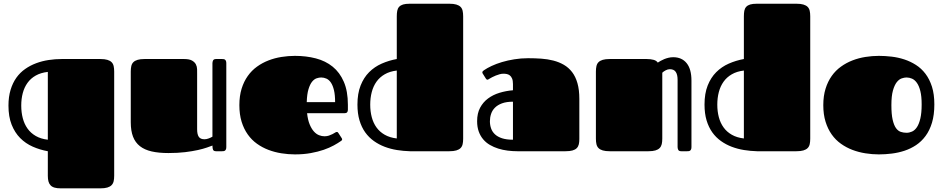

<svg xmlns="http://www.w3.org/2000/svg" viewBox="-20 -820 5112 1041"><path d="M599.1 132.8Q599.1 149.9 596.2 162.6Q593.3 175.3 585 183.8Q576.7 192.4 562 196.8Q547.4 201.2 523.9 201.2H310.1Q289.6 201.2 275.9 197.3Q262.2 193.4 254.2 184.8Q246.1 176.3 242.7 163.6Q239.3 150.9 239.3 133.3V0Q196.3 -7.8 157.5 -24.9Q118.7 -42 89.4 -71.5Q60.1 -101.1 43 -144.3Q25.9 -187.5 25.9 -247.6Q25.9 -295.4 37.4 -333Q48.8 -370.6 68.8 -398.7Q88.9 -426.8 116.5 -446Q144 -465.3 176.3 -477.3Q208.5 -489.3 243.7 -494.6Q278.8 -500 314.9 -500H523.9Q547.4 -500 562 -495.6Q576.7 -491.2 585 -482.9Q593.3 -474.6 596.2 -461.7Q599.1 -448.7 599.1 -432.1ZM95.2 -247.6Q95.2 -210.9 103.5 -179.2Q111.8 -147.5 129.2 -123Q146.5 -98.6 173.8 -82.8Q201.2 -66.9 239.3 -62.5V-430.2Q201.2 -425.8 173.8 -410.4Q146.5 -395 129.2 -370.8Q111.8 -346.7 103.5 -315.4Q95.2 -284.2 95.2 -247.6Z M1048.8 -119.1Q1048.8 -91.3 1057.9 -78.1Q1066.9 -64.9 1088.9 -64.9Q1100.1 -64.9 1112.5 -69.8Q1125 -74.7 1131.8 -79.1V-477.1Q1131.8 -485.4 1135.5 -492.7Q1139.2 -500 1151.9 -500H1183.1Q1187.5 -500 1191.9 -499.5Q1196.3 -499 1199.5 -496.8Q1202.6 -494.6 1204.8 -490Q1207 -485.4 1207 -477.1V-22.9Q1207 -14.6 1204.8 -10Q1202.6 -5.4 1199.5 -3.2Q1196.3 -1 1191.9 -0.5Q1187.5 0 1183.1 0H1151.9Q1139.2 0 1135.5 -7.3Q1131.8 -14.6 1131.8 -30.8Q1121.1 -26.9 1101.8 -20Q1082.5 -13.2 1053.2 -6.6Q1023.9 0 984.1 4.9Q944.3 9.8 893.1 9.8Q840.3 9.8 802 1Q763.7 -7.8 738.5 -27.6Q713.4 -47.4 701.2 -79.1Q689 -110.8 689 -157.2V-432.1Q689 -448.7 691.9 -461.7Q694.8 -474.6 703.1 -482.9Q711.4 -491.2 726.1 -495.6Q740.7 -500 764.2 -500H978Q1006.3 -500 1021 -491.7Q1035.6 -483.4 1042 -471.2Q1048.3 -459 1048.6 -444.8Q1048.8 -430.7 1048.8 -418.9Z M1739.3 -81.1Q1752.4 -81.1 1763.2 -84.7Q1773.9 -88.4 1782.5 -92.8Q1791 -97.2 1796.6 -100.8Q1802.2 -104.5 1805.2 -104.5Q1809.6 -104.5 1811.3 -103Q1813 -101.6 1815.4 -97.7L1832.5 -71.3Q1835 -67.4 1835 -64.5Q1835 -61 1833 -59.1Q1831.1 -57.1 1829.1 -55.7Q1813 -44.4 1789.6 -31.5Q1766.1 -18.6 1735.1 -7.8Q1704.1 2.9 1665 10Q1626 17.1 1579.1 17.1Q1542.5 17.1 1505.9 11.2Q1469.2 5.4 1435.8 -7.3Q1402.3 -20 1373.5 -40.5Q1344.7 -61 1323.5 -90.8Q1302.2 -120.6 1290 -159.9Q1277.8 -199.2 1277.8 -250Q1277.8 -299.8 1290 -339.1Q1302.2 -378.4 1323.5 -408.2Q1344.7 -438 1373.5 -458.7Q1402.3 -479.5 1435.8 -492.4Q1469.2 -505.4 1505.9 -511.2Q1542.5 -517.1 1579.1 -517.1Q1640.1 -517.1 1692.6 -503.4Q1745.1 -489.7 1783.7 -458.5Q1822.3 -427.2 1844.2 -376.5Q1866.2 -325.7 1866.2 -252V-224.6Q1866.2 -215.8 1861.8 -210.9Q1857.4 -206.1 1847.2 -206.1H1645Q1648.9 -169.9 1658.9 -145.8Q1668.9 -121.6 1681.9 -107.2Q1694.8 -92.8 1710 -86.9Q1725.1 -81.1 1739.3 -81.1ZM1796.9 -266.1Q1796.9 -305.2 1790.8 -330.8Q1784.7 -356.4 1774.4 -371.8Q1764.2 -387.2 1750.2 -393.6Q1736.3 -399.9 1721.2 -399.9Q1710 -399.9 1696.8 -395.5Q1683.6 -391.1 1672.1 -377Q1660.6 -362.8 1652.6 -336.4Q1644.5 -310.1 1643.1 -266.1Z M2491.2 -67.9Q2491.2 -50.8 2488.3 -38.1Q2485.4 -25.4 2477.1 -17.1Q2468.8 -8.8 2454.1 -4.4Q2439.5 0 2416 0H2202.6Q2167 -1 2132.1 -6.6Q2097.2 -12.2 2065.7 -24.2Q2034.2 -36.1 2007.1 -55.4Q1980 -74.7 1960.2 -102.3Q1940.4 -129.9 1929.2 -167.2Q1918 -204.6 1918 -252.9Q1918 -313 1935.1 -356.2Q1952.1 -399.4 1981.4 -428.7Q2010.7 -458 2049.6 -475.1Q2088.4 -492.2 2131.3 -500V-731.4Q2131.3 -748.5 2133.8 -761.5Q2136.2 -774.4 2144 -783Q2151.9 -791.5 2165.5 -795.7Q2179.2 -799.8 2202.1 -799.8H2416Q2439.5 -799.8 2454.1 -795.4Q2468.8 -791 2477.1 -782.7Q2485.4 -774.4 2488.3 -761.5Q2491.2 -748.5 2491.2 -731.9ZM1987.3 -252.4Q1987.3 -216.3 1995.6 -184.8Q2003.9 -153.3 2021.2 -129.2Q2038.6 -105 2065.9 -89.4Q2093.3 -73.7 2131.3 -69.3V-437.5Q2093.3 -433.1 2065.9 -417.2Q2038.6 -401.4 2021.2 -377Q2003.9 -352.5 1995.6 -320.8Q1987.3 -289.1 1987.3 -252.4Z M2785.2 0Q2758.8 0 2732.2 -3.4Q2705.6 -6.8 2681.4 -14.4Q2657.2 -22 2636.2 -34.2Q2615.2 -46.4 2599.9 -64.5Q2584.5 -82.5 2575.7 -106.9Q2566.9 -131.3 2566.9 -163.1Q2566.9 -205.6 2583 -235.8Q2599.1 -266.1 2626.2 -286.1Q2653.3 -306.2 2688.5 -316.9Q2723.6 -327.6 2761.2 -330.6V-364.3Q2761.2 -383.3 2756.3 -394.5Q2751.5 -405.8 2743.9 -411.4Q2736.3 -417 2727.3 -418.7Q2718.3 -420.4 2710 -420.4Q2700.2 -420.4 2689.2 -417.5Q2678.2 -414.6 2668 -410.4Q2657.7 -406.2 2648.4 -401.4Q2639.2 -396.5 2632.8 -392.6Q2629.9 -390.6 2627.4 -389.2Q2625 -387.7 2622.6 -387.7Q2618.2 -387.7 2614.3 -394L2597.7 -420.4Q2595.2 -423.8 2595.2 -427.7Q2595.2 -431.6 2598.4 -434.6Q2601.6 -437.5 2604.5 -439.5Q2620.6 -450.7 2645.5 -462.4Q2670.4 -474.1 2701.4 -483.4Q2732.4 -492.7 2768.6 -498.5Q2804.7 -504.4 2843.3 -504.4Q2879.9 -504.4 2914.8 -502Q2949.7 -499.5 2980.7 -491.5Q3011.7 -483.4 3037.4 -468.5Q3063 -453.6 3081.8 -429.2Q3100.6 -404.8 3110.8 -369.1Q3121.1 -333.5 3121.1 -283.7V-65.9Q3121.1 -49.8 3118.2 -37.4Q3115.2 -24.9 3106.9 -16.6Q3098.6 -8.3 3084 -4.2Q3069.3 0 3045.9 0ZM2761.2 -268.6Q2726.1 -268.6 2702.1 -259.8Q2678.2 -251 2663.6 -236.3Q2648.9 -221.7 2642.6 -202.4Q2636.2 -183.1 2636.2 -162.6Q2636.2 -142.1 2642.6 -123.8Q2648.9 -105.5 2663.6 -91.8Q2678.2 -78.1 2702.1 -70.3Q2726.1 -62.5 2761.2 -62.5Z M3210.9 -432.1Q3210.9 -448.7 3213.9 -461.7Q3216.8 -474.6 3225.1 -482.9Q3233.4 -491.2 3248 -495.6Q3262.7 -500 3286.1 -500H3485.8Q3507.8 -500 3523.7 -495.6Q3539.6 -491.2 3546.4 -480.5Q3552.7 -484.9 3561.8 -490Q3570.8 -495.1 3581.5 -499.5Q3592.3 -503.9 3604.5 -506.8Q3616.7 -509.8 3629.9 -509.8Q3676.8 -509.8 3702.9 -477.5Q3729 -445.3 3729 -382.8V-22.9Q3729 -14.6 3726.8 -10Q3724.6 -5.4 3721.4 -3.2Q3718.3 -1 3713.9 -0.5Q3709.5 0 3705.1 0H3673.8Q3661.1 0 3657.5 -7.3Q3653.8 -14.6 3653.8 -22.9V-387.7Q3653.8 -415.5 3643.8 -430.2Q3633.8 -444.8 3611.8 -444.8Q3600.6 -444.8 3589.1 -438.7Q3577.6 -432.6 3570.8 -425.8V-68.4Q3570.8 -51.3 3567.9 -38.6Q3564.9 -25.9 3556.6 -17.3Q3548.3 -8.8 3533.7 -4.4Q3519 0 3495.6 0H3286.1Q3262.7 0 3248 -4.4Q3233.4 -8.8 3225.1 -17.1Q3216.8 -25.4 3213.9 -38.1Q3210.9 -50.8 3210.9 -67.9Z M4373 -67.9Q4373 -50.8 4370.1 -38.1Q4367.2 -25.4 4358.9 -17.1Q4350.6 -8.8 4335.9 -4.4Q4321.3 0 4297.9 0H4084.5Q4048.8 -1 4013.9 -6.6Q3979 -12.2 3947.5 -24.2Q3916 -36.1 3888.9 -55.4Q3861.8 -74.7 3842 -102.3Q3822.3 -129.9 3811 -167.2Q3799.8 -204.6 3799.8 -252.9Q3799.8 -313 3816.9 -356.2Q3834 -399.4 3863.3 -428.7Q3892.6 -458 3931.4 -475.1Q3970.2 -492.2 4013.2 -500V-731.4Q4013.2 -748.5 4015.6 -761.5Q4018.1 -774.4 4025.9 -783Q4033.7 -791.5 4047.4 -795.7Q4061 -799.8 4084 -799.8H4297.9Q4321.3 -799.8 4335.9 -795.4Q4350.6 -791 4358.9 -782.7Q4367.2 -774.4 4370.1 -761.5Q4373 -748.5 4373 -731.9ZM3869.1 -252.4Q3869.1 -216.3 3877.4 -184.8Q3885.7 -153.3 3903.1 -129.2Q3920.4 -105 3947.8 -89.4Q3975.1 -73.7 4013.2 -69.3V-437.5Q3975.1 -433.1 3947.8 -417.2Q3920.4 -401.4 3903.1 -377Q3885.7 -352.5 3877.4 -320.8Q3869.1 -289.1 3869.1 -252.4Z M4745.1 17.1Q4708.5 17.1 4671.9 11.2Q4635.3 5.4 4601.8 -7.3Q4568.4 -20 4539.6 -40.5Q4510.7 -61 4489.5 -90.8Q4468.3 -120.6 4456.1 -159.9Q4443.8 -199.2 4443.8 -250Q4443.8 -299.8 4456.1 -339.1Q4468.3 -378.4 4489.5 -408.2Q4510.7 -438 4539.6 -458.7Q4568.4 -479.5 4601.8 -492.4Q4635.3 -505.4 4671.9 -511.2Q4708.5 -517.1 4745.1 -517.1Q4778.8 -517.1 4814.2 -512.9Q4849.6 -508.8 4883.1 -497.8Q4916.5 -486.8 4946 -468Q4975.6 -449.2 4997.8 -419.9Q5020 -390.6 5033 -349.9Q5045.9 -309.1 5045.9 -253.9Q5045.9 -197.3 5033.2 -155Q5020.5 -112.8 4998.3 -82.8Q4976.1 -52.7 4946.8 -33.2Q4917.5 -13.7 4884 -2.7Q4850.6 8.3 4814.9 12.7Q4779.3 17.1 4745.1 17.1ZM4895 -100.1Q4910.2 -100.1 4925 -106.7Q4939.9 -113.3 4951.4 -130.4Q4962.9 -147.5 4970 -177.5Q4977.1 -207.5 4977.1 -253.9Q4977.1 -297.9 4970 -326.2Q4962.9 -354.5 4951.2 -370.8Q4939.5 -387.2 4924.8 -393.6Q4910.2 -399.9 4895 -399.9Q4883.3 -399.9 4868.9 -395Q4854.5 -390.1 4842 -374.3Q4829.6 -358.4 4821.3 -328.9Q4813 -299.3 4813 -250Q4813 -200.7 4819.8 -170.9Q4826.7 -141.1 4837.9 -125.5Q4849.1 -109.9 4864 -105Q4878.9 -100.1 4895 -100.1Z"/></svg>

Font: Fascinate
Style: Regular
Weight: 900
Designer: Astigmatic (AOETI)
Foundry: Astigmatic (AOETI)
Version: Version 1.000